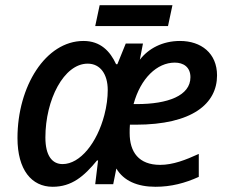

<svg xmlns="http://www.w3.org/2000/svg" viewBox="-20 -706 875 736"><path d="M345 -606H624L641 -686H362ZM182 10C255 10 302 -30 352 -91H356L345 0H414L426 -60C454 -13 506 10 576 10C636 10 689 -4 742 -28V-116C692 -93 643 -74 594 -74C512 -74 477 -123 477 -196C477 -206 477 -217 478 -228H500C718 -228 812 -309 812 -417C812 -502 751 -549 670 -549C603 -549 549 -520 516 -477L528 -539H462L430 -460H425C402 -510 365 -549 300 -549C155 -549 47 -375 47 -177C47 -55 101 10 182 10ZM505 -307H492C519 -406 582 -466 650 -466C683 -466 710 -449 710 -410C710 -339 623 -307 505 -307ZM220 -77C180 -77 154 -109 154 -179C154 -324 225 -462 316 -462C365 -462 393 -421 393 -361C393 -332 389 -299 380 -265C352 -158 287 -77 220 -77Z"/></svg>

Font: Noto Sans Medium
Style: Italic
Weight: 500
Italic angle: -12°
Designer: Monotype Design Team
Foundry: Monotype Imaging Inc.
Version: Version 2.013